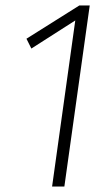

<svg xmlns="http://www.w3.org/2000/svg" viewBox="-20 -684 410 704"><path d="M309 -664 216 0H171L256 -609L95 -506L77 -542L271 -664Z"/></svg>

Font: Fira Sans Condensed ExtraLight
Style: Italic
Weight: 275
Width: 3
Italic angle: -8°
Designer: Carrois Corporate & Edenspiekermann AG
Foundry: Carrois Corporate GbR & Edenspiekermann AG
Version: Version 4.203